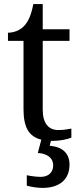

<svg xmlns="http://www.w3.org/2000/svg" viewBox="-20 -679 392 939"><path d="M240 10C272 10 312 2 329 -6V-50C308 -46 289 -43 265 -43C219 -43 189 -74 189 -142V-479H320V-536H189V-659H143C133 -608 120 -575 97 -551C75 -528 43 -519 19 -519V-479H95V-145C95 -55 122 -11 182 4L165 69C208 72 240 91 240 130C240 164 217 186 179 186C161 186 135 183 111 178V229C135 236 167 240 188 240C273 240 320 197 320 126C320 73 288 39 223 34L229 10Z"/></svg>

Font: Noto Serif Thai
Style: Regular
Weight: 400
Designer: Monotype Design Team
Foundry: Monotype Imaging Inc.
Version: Version 1.901